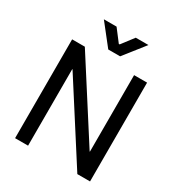

<svg xmlns="http://www.w3.org/2000/svg" viewBox="-208 -1041 1096 1178"><g transform="rotate(30 340.5 -452.0)"><path d="M75 -700H165L512 -158H514V-700H606V0H516L169 -542H167V0H75ZM182 -904H272L337 -819H343L408 -904H498L382 -757H298Z"/></g></svg>

Font: Chakra Petch Medium
Style: Regular
Weight: 500
Designer: Katatrad Aksorn Co.,Ltd.
Foundry: Cadson Demak Co.,Ltd.
Version: Version 1.000; ttfautohint (v1.6)